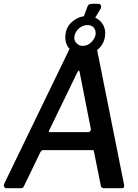

<svg xmlns="http://www.w3.org/2000/svg" viewBox="-35 -984 722 1004"><path d="M514 -794Q508 -751 475.5 -724.5Q443 -698 401 -698Q355 -698 328 -729Q301 -760 308 -807Q313 -847 346 -873.5Q379 -900 420 -900Q466 -900 493 -869.5Q520 -839 514 -794ZM465 -804Q467 -827 455 -840Q443 -853 422 -853Q399 -853 378.5 -836Q358 -819 354 -793Q351 -773 364.5 -758.5Q378 -744 398 -744Q422 -744 441.5 -762.5Q461 -781 465 -804ZM450 -742Q460 -742 466.5 -736Q473 -730 473 -722L614 -17Q615 -11 613 -5.5Q611 0 604 0H507Q501 0 496.5 -4Q492 -8 492 -14L456 -193Q455 -197 454 -198Q453 -199 447 -199H190Q185 -199 181.5 -195.5Q178 -192 176 -188L89 -8Q86 -3 83 -1.5Q80 0 73 0H-3Q-9 0 -13 -7Q-17 -14 -13 -23L329 -729Q332 -737 336 -739.5Q340 -742 350 -742ZM381 -609Q380 -617 376 -614.5Q372 -612 368 -603L223 -304Q220 -296 220 -294.5Q220 -293 226 -293H426Q433 -293 437 -298Q441 -303 440 -310ZM480 -964Q489 -964 492.5 -956.5Q496 -949 492 -940L453 -875H395L421 -946Q425 -958 431 -961Q437 -964 448 -964Z"/></svg>

Font: Libre Franklin Thin Medium
Style: Italic
Weight: 500
Italic angle: -8°
Version: Version 3.000